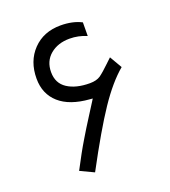

<svg xmlns="http://www.w3.org/2000/svg" viewBox="-121 -715 729 821"><g transform="rotate(-20 244.0 -304.5)"><path d="M263.7 -558.1Q210.4 -558.1 175.8 -529.1Q141.1 -500 141.1 -450.2Q141.1 -399.4 179.7 -374.3Q218.3 -349.1 281.7 -349.1Q311.5 -349.1 329.6 -361.3Q340.3 -369.1 351.1 -378.7Q361.8 -388.2 376.2 -401.9Q390.6 -415.5 399.4 -423.8L432.1 -367.7Q375.5 -320.3 316.9 -233.2Q258.3 -146 171.4 16.6L109.4 -12.7Q129.9 -51.8 144.8 -78.9Q159.7 -106 176.8 -134.3Q193.8 -162.6 200.4 -173.3Q207 -184.1 230.7 -221.4Q254.4 -258.8 263.7 -273.4L270 -283.7L257.8 -284.7Q167.5 -291.5 120.4 -333.5Q73.2 -375.5 73.2 -445.3Q73.2 -524.4 121.3 -574.5Q169.4 -624.5 247.1 -624.5Q274.4 -624.5 298.1 -619.4Q321.8 -614.3 341.8 -604L341.3 -542Q304.2 -558.1 263.7 -558.1Z"/></g></svg>

Font: Shabnam Light FD-WOL
Style: Light-FD-WOL
Weight: 300
Foundry: DejaVu fonts team - Redesigned by Saber Rastikerdar - Based on Vazir font
Version: Version 5.0.0